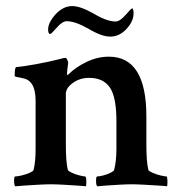

<svg xmlns="http://www.w3.org/2000/svg" viewBox="-20 -622 610 645"><path d="M31.2 3.9Q27.3 0 27.3 -14.6Q27.3 -29.3 31.2 -29.3Q39.1 -29.3 53.2 -32.7Q67.4 -36.1 79.6 -41.5Q91.8 -46.9 92.8 -50.8Q99.6 -78.1 99.6 -122.1V-281.2Q99.6 -325.2 84 -343.8Q75.2 -354.5 62 -357.9Q48.8 -361.3 39.1 -362.8Q29.3 -364.3 29.3 -367.2Q29.3 -394.5 34.2 -396.5Q56.6 -398.4 100.1 -406.2Q143.6 -414.1 181.6 -423.8Q183.6 -424.8 190.9 -426.3Q198.2 -427.7 199.2 -427.7Q203.1 -427.7 206.1 -420.9Q209 -414.1 209 -410.2Q207 -396.5 206.1 -387.7Q205.1 -378.9 205.1 -375Q205.1 -370.1 207 -370.1Q208 -370.1 210.9 -373Q234.4 -396.5 271 -414.1Q307.6 -431.6 345.7 -431.6Q471.7 -431.6 471.7 -231.4V-138.7Q471.7 -77.1 478.5 -50.8Q480.5 -46.9 492.7 -41.5Q504.9 -36.1 519 -32.7Q533.2 -29.3 539.1 -29.3Q542 -29.3 542.5 -15.1Q543 -1 541 3.9Q537.1 2.9 514.2 1.5Q491.2 0 464.4 -1.5Q437.5 -2.9 421.9 -2.9Q406.2 -2.9 381.3 -1.5Q356.4 0 334.5 1.5Q312.5 2.9 306.6 3.9Q302.7 0 302.7 -14.6Q302.7 -29.3 306.6 -29.3Q314.5 -29.3 327.1 -32.7Q339.8 -36.1 351.1 -41.5Q362.3 -46.9 363.3 -50.8Q367.2 -65.4 369.1 -83Q371.1 -100.6 371.1 -122.1V-214.8Q371.1 -295.9 349.1 -328.1Q327.1 -360.4 279.3 -360.4Q248 -360.4 224.6 -343.3Q201.2 -326.2 201.2 -306.6V-138.7Q201.2 -77.1 208 -50.8Q210 -46.9 221.7 -41.5Q233.4 -36.1 247.1 -32.7Q260.7 -29.3 265.6 -29.3Q269.5 -29.3 270 -15.1Q270.5 -1 268.6 3.9Q263.7 2.9 240.7 1.5Q217.8 0 192.4 -1.5Q167 -2.9 151.4 -2.9Q135.7 -2.9 109.4 -1.5Q83 0 60.1 1.5Q37.1 2.9 31.2 3.9ZM350.6 -499Q321.3 -499 277.3 -525.4Q232.4 -550.8 204.1 -550.8Q189.5 -550.8 170.9 -529.3Q152.3 -507.8 148.4 -507.8Q141.6 -507.8 141.6 -524.4Q141.6 -541 157.2 -562.5Q186.5 -601.6 222.7 -601.6Q250 -601.6 294.9 -576.2Q338.9 -549.8 368.2 -549.8Q382.8 -549.8 402.3 -572.3Q420.9 -593.8 423.8 -593.8Q428.7 -593.8 428.7 -576.2Q428.7 -556.6 415 -537.1Q387.7 -499 350.6 -499Z"/></svg>

Font: Crimson Text SemiBold
Style: Regular
Weight: 600
Designer: Sebastian Kosch
Foundry: Sebastian Kosch
Version: Version 1.100; ttfautohint (v1.8.4)